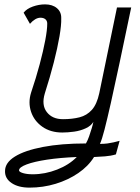

<svg xmlns="http://www.w3.org/2000/svg" viewBox="-20 -652 640 878"><path d="M115 206Q64 206 33 185Q2 164 3 130Q3 92 48 64Q93 36 176.5 20Q260 4 373 4Q381 -10 387.5 -28.5Q394 -47 399.5 -65.5Q405 -84 407 -95Q397 -77 372.5 -65.5Q348 -54 319 -50Q290 -46 265 -46Q211 -46 173.5 -72.5Q136 -99 122 -141Q108 -183 122 -228Q145 -296 161.5 -358Q178 -420 187 -468Q196 -516 196 -544Q196 -557 187.5 -564Q179 -571 165 -571Q153 -571 140.5 -563.5Q128 -556 117 -543L88 -594Q102 -612 130 -622Q158 -632 186 -632Q220 -632 240.5 -614.5Q261 -597 260 -568Q261 -538 252 -485.5Q243 -433 226 -366.5Q209 -300 185 -225Q169 -172 194 -139.5Q219 -107 268 -107Q310 -107 343.5 -115.5Q377 -124 400 -149.5Q423 -175 434 -226L515 -618H580Q550 -474 527 -365.5Q504 -257 487 -181.5Q470 -106 458 -59.5Q446 -13 437 6Q457 6 471.5 4Q486 2 499 -1Q512 -4 527 -8L510 54Q487 61 460 63Q433 65 410 66Q384 108 338 139.5Q292 171 234.5 188.5Q177 206 115 206ZM130 145Q186 145 241 123.5Q296 102 331 66Q255 69 195.5 78Q136 87 101.5 100Q67 113 67 127Q67 134 85 139.5Q103 145 130 145Z"/></svg>

Font: Victor Mono Thin Light
Style: Italic
Weight: 300
Italic angle: -12°
Monospace: yes
Version: Version 1.561;gftools[0.9.30]